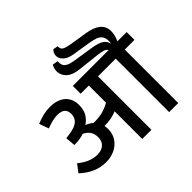

<svg xmlns="http://www.w3.org/2000/svg" viewBox="-210 -1145 1381 1381"><g transform="rotate(-45 480.0 -454.5)"><path d="M961.4 -543.9H862.8V0H770.5V-543.9H590.3V-0.5H497.1V-281.7Q467.8 -269.5 434.3 -263.4Q400.9 -257.3 371.1 -258.3Q374.5 -243.2 374.5 -223.6Q374.5 -176.8 350.8 -140.6Q327.1 -104.5 286.4 -85Q245.6 -65.4 196.3 -65.4Q142.6 -65.4 94.2 -85.7Q45.9 -106 -2.4 -149.9L42 -208.5Q82 -175.8 118.2 -161.9Q154.3 -147.9 189 -147.9Q231.9 -147.9 257.1 -170.4Q282.2 -192.9 282.2 -232.4Q282.2 -266.1 268.1 -289.1Q253.9 -312 220.7 -329.6Q175.8 -314 121.1 -314.9L114.7 -390.6Q128.9 -392.1 150.4 -395.5Q211.4 -403.8 237.8 -427Q264.2 -450.2 264.2 -489.3Q264.2 -554.7 187.5 -554.7Q140.6 -554.7 75.7 -528.8L49.3 -601.6Q88.4 -617.7 121.6 -625.5Q154.8 -633.3 190.9 -633.3Q238.8 -633.3 274.4 -616.9Q310.1 -600.6 329.6 -569.6Q349.1 -538.6 349.1 -495.6Q349.1 -449.2 331.8 -417Q314.5 -384.8 278.8 -360.4Q308.1 -348.6 330.1 -330.1Q335.9 -329.6 347.2 -329.6Q386.2 -329.6 423.1 -338.9Q460 -348.1 497.1 -369.1V-543.9H413.6V-623.5H778.3Q772 -636.2 754.6 -643.1Q737.3 -649.9 702.6 -654.3L528.3 -673.8Q467.3 -680.7 436.3 -710Q405.3 -739.3 405.3 -779.8Q405.3 -807.1 419.9 -833.5L462.4 -826.2Q461.4 -816.4 461.9 -811.5Q462.4 -793.5 469.7 -780.8Q477.1 -768.1 496.1 -758.8Q515.1 -749.5 549.8 -744.1L701.2 -720.7Q761.7 -711.4 789.3 -693.4Q816.9 -675.3 823.2 -642.1Q825.7 -654.8 825.7 -669.9Q825.7 -700.2 812.5 -717.8Q799.3 -735.4 775.6 -743.9Q752 -752.4 711.9 -759.3L574.2 -781.2Q529.8 -788.6 505.1 -811Q480.5 -833.5 480.5 -862.3Q480.5 -888.2 501.5 -909.2L539.1 -901.9L538.6 -895.5L539.1 -889.2Q540 -877.4 547.4 -869.6Q554.7 -861.8 572 -856.2Q589.4 -850.6 621.6 -845.2L749.5 -824.7Q817.4 -814 852.5 -784.9Q887.7 -755.9 887.7 -705.6Q887.7 -665 866.7 -623.5H961.4Z"/></g></svg>

Font: Varta SemiBold
Style: Regular
Weight: 600
Designer: Joana Correia, Viktoriya Grabowska, Eben Sorkin
Foundry: Sorkin Type
Version: Version 1.003; ttfautohint (v1.3) -l 8 -r 24 -G 200 -x 12 -H